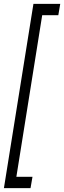

<svg xmlns="http://www.w3.org/2000/svg" viewBox="-58 -760 330 990"><path d="M26.4 151.7H109.5L99.4 210H-37.8L114.4 -740H252.6L242.7 -681.7H159.6Z"/></svg>

Font: Georama ExtraCondensed Thin
Style: Italic
Weight: 100
Width: 2
Italic angle: -9°
Designer: Jean-Baptiste Levee
Foundry: Production Type
Version: Version 1.001